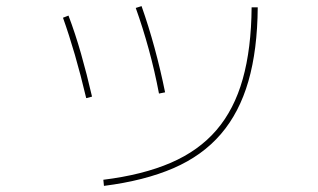

<svg xmlns="http://www.w3.org/2000/svg" viewBox="-20 -592 1040 628"><path d="M318 -4Q447 -20 538.5 -59.5Q630 -99 688 -166.5Q746 -234 774 -333.5Q802 -433 803 -568H823Q822 -429 792.5 -326.5Q763 -224 702.5 -153.5Q642 -83 547.5 -42Q453 -1 320 16ZM262 -271Q244 -347 225 -412.5Q206 -478 186 -534L204 -541Q226 -483 245 -416.5Q264 -350 281 -276ZM500 -286Q486 -360 466.5 -431Q447 -502 424 -566L443 -572Q466 -507 485.5 -435.5Q505 -364 520 -290Z"/></svg>

Font: M PLUS 2 Thin
Style: Regular
Weight: 100
Designer: Coji Morishita
Foundry: UNDERFOREST DESIGN
Version: Version 1.001